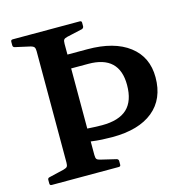

<svg xmlns="http://www.w3.org/2000/svg" viewBox="-109 -848 915 950"><g transform="rotate(-15 348.5 -373.0)"><path d="M282 -158V-224Q299 -223 318.5 -222Q338 -221 357 -221Q444 -221 486 -260.5Q528 -300 528 -382Q528 -532 370 -532H282V-603H384Q521 -603 597.5 -544.5Q674 -486 674 -382Q674 -271 600.5 -211Q527 -151 391 -151Q366 -151 338.5 -152.5Q311 -154 282 -158ZM139 0V-746H282V0ZM40 0Q30 0 30 -10V-29Q30 -38 40 -40L116 -58Q131 -62 135 -68Q139 -74 139 -88V-210H282V-89Q282 -73 286.5 -67.5Q291 -62 304 -59L384 -40Q393 -37 393 -28V-9Q393 0 383 0ZM30 -736Q30 -746 40 -746H383Q393 -746 393 -737V-719Q393 -710 384 -706L304 -688Q291 -685 286.5 -679.5Q282 -674 282 -658V-537H139V-659Q139 -672 135 -678.5Q131 -685 116 -689L40 -706Q30 -708 30 -718Z"/></g></svg>

Font: Hahmlet SemiBold
Style: Regular
Weight: 600
Version: Version 1.002